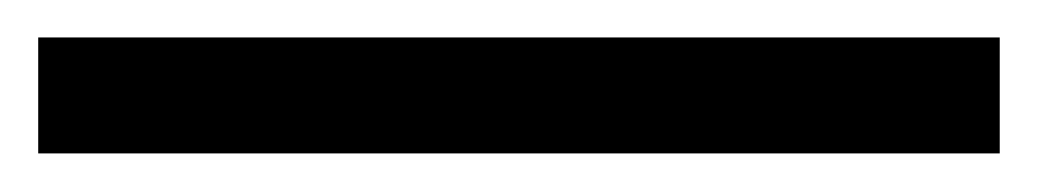

<svg xmlns="http://www.w3.org/2000/svg" viewBox="-23 98 546 101"><path d="M-2.9 178.7V117.7H502.9V178.7Z"/></svg>

Font: Kameron
Style: Regular
Weight: 400
Designer: Vernon Adams
Foundry: Vernon Adams
Version: Version 1.100